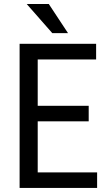

<svg xmlns="http://www.w3.org/2000/svg" viewBox="-20 -927 537 947"><path d="M417.5 -328.6H166V-76.7H459V0H76.7V-710.9H454.1V-633.8H166V-405.3H417.5ZM315.4 -763.7H237.8L111.8 -907.2H220.7Z"/></svg>

Font: TypoPRO Roboto
Style: Regular
Weight: 400
Designer: Google
Version: Version 2.136; 2016